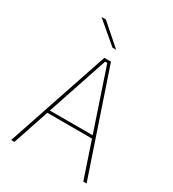

<svg xmlns="http://www.w3.org/2000/svg" viewBox="-197 -933 941 1042"><g transform="rotate(30 274.0 -412.0)"><path d="M58.5 0H38L253 -639H294.5L510.5 0H490L280.5 -623H267ZM421 -226H127V-243.5H421ZM130 -823.5H156L286 -709.5V-709H263.5L130 -822.5Z"/></g></svg>

Font: Anek Devanagari Thin
Style: Regular
Weight: 250
Designer: Kailash Malviya (Devanagari) & Yesha Goshar (Latin)
Foundry: Ek Type
Version: Version 1.003